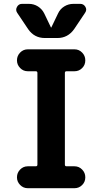

<svg xmlns="http://www.w3.org/2000/svg" viewBox="-20 -990 540 1010"><path d="M127.9 -836.9 70.3 -922.9Q60.5 -937.5 69.3 -953.6Q78.1 -969.7 95.7 -969.7H131.8Q158.2 -969.7 179.7 -956.1Q201.2 -942.4 212.9 -918.9L248 -845.7Q248 -844.7 249 -844.7Q250 -844.7 250 -845.7L285.2 -918.9Q295.9 -942.4 317.9 -956.1Q339.8 -969.7 366.2 -969.7H402.3Q419.9 -969.7 429.2 -954.1Q438.5 -938.5 427.7 -922.9L370.1 -836.9Q336.9 -790 282.2 -790H215.8Q160.2 -790 127.9 -836.9ZM372.1 -730.5Q395.5 -730.5 412.1 -713.4Q428.7 -696.3 428.7 -672.9V-671.9Q428.7 -648.4 412.1 -631.8Q395.5 -615.2 372.1 -615.2H330.1Q321.3 -615.2 321.3 -606.4V-124Q321.3 -115.2 330.1 -115.2H372.1Q395.5 -115.2 412.1 -98.1Q428.7 -81.1 428.7 -57.6V-56.6Q428.7 -33.2 412.1 -16.6Q395.5 0 372.1 0H126Q102.5 0 85.9 -17.1Q69.3 -34.2 69.3 -56.6V-57.6Q69.3 -81.1 85.9 -98.1Q102.5 -115.2 126 -115.2H168Q176.8 -115.2 176.8 -124V-606.4Q176.8 -615.2 168 -615.2H126Q102.5 -615.2 85.9 -632.3Q69.3 -649.4 69.3 -671.9V-672.9Q69.3 -696.3 85.9 -713.4Q102.5 -730.5 126 -730.5Z"/></svg>

Font: Rounded Mgen+ 2m bold
Style: Bold
Weight: 700
Designer: [Source Han Sans]
Ryoko NISHIZUKA  (kana & ideographs); Paul D. Hunt (Latin, Greek & Cyrillic); Wenlong ZHANG  (bopomofo
Version: Version 1.059.20150602